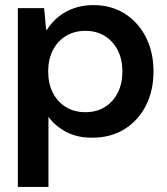

<svg xmlns="http://www.w3.org/2000/svg" viewBox="-20 -528 653 753"><path d="M50 205V-496H153L161 -411H164Q183 -441 209.5 -462.5Q236 -484 270.5 -496Q305 -508 346 -508Q417 -508 470 -474Q523 -440 552.5 -381.5Q582 -323 582 -248Q582 -173 552.5 -114.5Q523 -56 469 -22Q415 12 341 12Q281 12 238 -11.5Q195 -35 170 -70V205ZM315 -88Q359 -88 391.5 -108.5Q424 -129 442 -164.5Q460 -200 460 -248Q460 -295 442 -330.5Q424 -366 391.5 -386.5Q359 -407 315 -407Q271 -407 238 -386.5Q205 -366 187 -330.5Q169 -295 169 -248Q169 -200 187 -164.5Q205 -129 238 -108.5Q271 -88 315 -88Z"/></svg>

Font: DM Sans 36pt SemiBold
Style: Regular
Weight: 600
Designer: Colophon Foundry, Jonny Pinhorn
Foundry: Colophon Foundry
Version: Version 4.004;gftools[0.9.30]